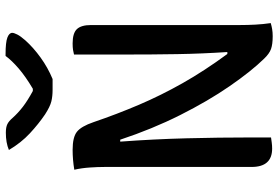

<svg xmlns="http://www.w3.org/2000/svg" viewBox="-175 -815 1000 690"><g transform="rotate(-90 325.0 -470.0)"><path d="M176 4Q169 5 158 6.5Q147 8 136 8Q70 8 70 -66V-594Q70 -618 68 -647.5Q66 -677 60 -703Q96 -709 132 -709Q177 -709 196.5 -693.5Q216 -678 231 -634Q260 -549 293.5 -470.5Q327 -392 371 -314Q415 -236 476 -153H483Q477 -244 475.5 -332Q474 -420 474 -527V-704Q481 -706 490.5 -707.5Q500 -709 514 -709Q551 -709 565.5 -693.5Q580 -678 580 -643V-108Q580 -80 581.5 -52Q583 -24 587 3Q577 6 565.5 8Q554 10 540 10Q511 10 494 4Q477 -2 459 -21Q414 -67 360.5 -144.5Q307 -222 256.5 -322.5Q206 -423 168 -538H161Q170 -417 173 -299.5Q176 -182 176 -74ZM386 -781H347Q324 -781 305.5 -785.5Q287 -790 259 -808Q225 -831 191 -862.5Q157 -894 131 -938Q157 -949 193 -949Q213 -949 224 -943.5Q235 -938 246 -925Q264 -905 286 -888Q308 -871 343 -852H351Q395 -878 424 -903Q453 -928 469 -950H475Q518 -950 535 -943.5Q552 -937 552 -926Q552 -920 546 -908Q540 -896 525 -879Q499 -850 463 -824Q427 -798 386 -781Z"/></g></svg>

Font: Recursive Sn Csl St Med
Style: Regular
Weight: 500
Version: Version 1.079;hotconv 1.0.112;makeotfexe 2.5.65598; ttfautoh